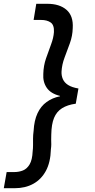

<svg xmlns="http://www.w3.org/2000/svg" viewBox="-37 -831 498 1011"><path d="M212 -811Q277 -811 313.5 -779Q350 -747 346 -683Q345 -642 331 -603.5Q317 -565 303 -528Q289 -491 287 -454Q286 -433 294 -414.5Q302 -396 321.5 -383.5Q341 -371 376 -365L362 -285Q318 -279 289.5 -261Q261 -243 247.5 -210Q234 -177 233 -123Q232 -109 232.5 -96Q233 -83 233 -71Q233 -59 231 -45Q229 24 204.5 69Q180 114 138 137Q96 160 41 160H-17L-2 75H38Q63 75 84 66.5Q105 58 119 34.5Q133 11 135 -34Q137 -50 137 -66.5Q137 -83 137 -101.5Q137 -120 140 -142Q143 -197 160.5 -234.5Q178 -272 208.5 -294Q239 -316 279 -324V-326Q230 -338 209 -369Q188 -400 191 -442Q192 -485 205.5 -524Q219 -563 232 -597.5Q245 -632 247 -662Q249 -699 230 -712.5Q211 -726 179 -726H140L154 -811Z"/></svg>

Font: DM Sans Medium
Style: Italic
Weight: 500
Italic angle: -10°
Designer: Colophon Foundry, Jonny Pinhorn
Foundry: Colophon Foundry
Version: Version 4.004;gftools[0.9.30]